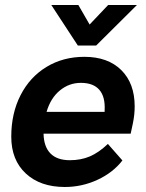

<svg xmlns="http://www.w3.org/2000/svg" viewBox="-20 -737 582 767"><path d="M518 -312Q518 -279 511 -245L502 -203H154Q155 -151 181.5 -124Q208 -97 259 -97Q303 -97 338.5 -112Q374 -127 411 -162L469 -96Q431 -47 369 -18.5Q307 10 239 10Q141 10 83 -44Q25 -98 25 -191Q25 -284 62 -356.5Q99 -429 165.5 -469.5Q232 -510 317 -510Q411 -510 464.5 -457Q518 -404 518 -312ZM303 -406Q256 -406 219 -375.5Q182 -345 166 -290H398V-296Q401 -350 377 -378Q353 -406 303 -406ZM185 -717H293L338 -639L412 -717H527L364 -555H291Z"/></svg>

Font: Sarabun
Style: Bold Italic
Weight: 700
Italic angle: -10°
Designer: Suppakit Chalermlarp | Katatrad Co.,Ltd.
Foundry: Cadson Demak Co.,Ltd.
Version: Version 1.000; ttfautohint (v1.6)